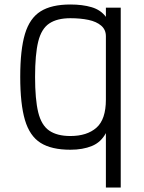

<svg xmlns="http://www.w3.org/2000/svg" viewBox="-20 -652 640 854"><path d="M451 182V-60Q429 -19 388.5 -2.5Q348 14 293 14Q209 14 160.5 -16.5Q112 -47 91 -118Q70 -189 70 -310Q70 -431 91 -501Q112 -571 160.5 -601.5Q209 -632 293 -632Q347 -632 387.5 -620Q428 -608 451 -577V-618H517V182ZM293 -47Q367 -47 409 -84Q451 -121 451 -209V-491Q451 -520 430 -538Q409 -556 373.5 -563.5Q338 -571 293 -571Q234 -571 199 -547.5Q164 -524 150 -467Q136 -410 136 -310Q136 -210 150 -152.5Q164 -95 199 -71Q234 -47 293 -47Z"/></svg>

Font: Victor Mono Thin Light
Style: Regular
Weight: 300
Monospace: yes
Version: Version 1.561;gftools[0.9.30]